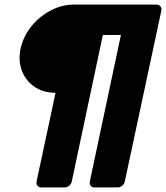

<svg xmlns="http://www.w3.org/2000/svg" viewBox="-20 -720 726 840"><path d="M70 -507Q82 -561 117 -604.5Q152 -648 201.5 -674Q251 -700 304 -700H665Q675 -700 681.5 -692.5Q688 -685 686 -674L526 74Q524 85 514.5 92.5Q505 100 495 100H393Q382 100 376.5 92.5Q371 85 373 74L509 -567H430L294 74Q292 85 282.5 92.5Q273 100 262 100H160Q150 100 144 92.5Q138 85 140 74L223 -314Q170 -314 131.5 -340Q93 -366 76 -410Q59 -454 70 -507Z"/></svg>

Font: Rubik Light ExtraBold
Style: Italic
Weight: 800
Italic angle: -12°
Version: Version 2.104